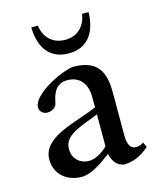

<svg xmlns="http://www.w3.org/2000/svg" viewBox="-104 -737 680 822"><g transform="rotate(-15 236.5 -326.0)"><path d="M338 -663C330 -608 293 -574 241 -574C187 -574 150 -607 142 -663H113C115 -563 164 -514 240 -514C316 -514 364 -563 367 -663ZM458 -41C454 -48 451 -56 448 -63C437 -56 426 -52 415 -52C388 -52 378 -74 378 -115V-306C378 -403 344 -454 240 -454C180 -445 52 -380 52 -324C52 -306 68 -293 85 -293C107 -293 128 -305 130 -329C140 -379 161 -405 203 -405C255 -405 288 -370 288 -307V-262C193 -220 41 -198 41 -96C41 -31 91 11 158 11C197 11 244 -20 290 -55C296 -26 312 2 346 7C384 6 419 -7 458 -41ZM288 -89C264 -66 234 -47 204 -47C168 -47 134 -72 134 -118C134 -170 181 -191 269 -223L288 -231Z"/></g></svg>

Font: Sibila
Style: Regular
Weight: 400
Designer: Stefan Peev
Foundry: Context Ltd
Version: Version 1.000